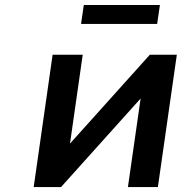

<svg xmlns="http://www.w3.org/2000/svg" viewBox="-20 -762 777 782"><path d="M228.5 0 552.7 -360.8 501 0H623L700.2 -539.1H590.3L265.1 -177.2L316.9 -539.1H194.3L117.2 0ZM620.1 -664.6 631.3 -741.7H321.3L310.1 -664.6Z"/></svg>

Font: Winston SemiBold
Style: Italic
Weight: 600
Italic angle: -8.13011°
Designer: Vernon Adams, Kim Jin-seong, David Berlow, Cristiano Sobral
Foundry: The Winston Project Authors
Version: Version 3.004